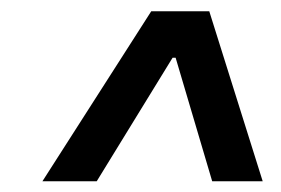

<svg xmlns="http://www.w3.org/2000/svg" viewBox="-20 -727 511 349"><path d="M290.5 -659.7H315.9L310.1 -622.1H284.7ZM57.1 -397.5 254.9 -706.5H360.4L457.5 -397.5H365.7L294.9 -636.7H302.7L155.8 -397.5Z"/></svg>

Font: Inter 17pt Medium
Style: Italic
Weight: 500
Italic angle: -9.3988°
Version: Version 4.001;git-66647c0bb